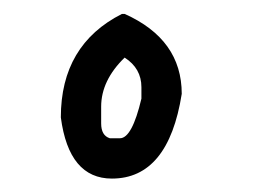

<svg xmlns="http://www.w3.org/2000/svg" viewBox="-20 -904 400 279"><path d="M161.1 -883.8Q244.1 -846.7 244.1 -767.6Q224.6 -644.5 142.6 -644.5Q80.1 -644.5 68.4 -733.4Q68.4 -838.9 157.2 -883.8ZM127 -749V-724.6Q127 -707 139.6 -703.1H154.3Q171.9 -703.1 185.5 -760.7V-777.3Q185.5 -804.7 161.1 -820.3Q127 -787.1 127 -749Z"/></svg>

Font: Sue Ellen Francisco 
Style: Regular
Weight: 400
Designer: Kimberly Geswein
Foundry: Kimberly Geswein
Version: Version 1.002 2007